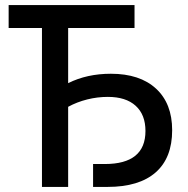

<svg xmlns="http://www.w3.org/2000/svg" viewBox="-20 -735 739 755"><path d="M145 0V-625H14V-715H509V-625H248V-408Q322 -445 416 -445Q530 -445 593.5 -386.5Q657 -328 657 -223Q657 -114 592 -57Q527 0 403 0H346V-90H392Q552 -90 552 -220Q552 -284 513.5 -319Q475 -354 404 -354Q363 -354 323 -344Q283 -334 248 -315V0Z"/></svg>

Font: Wix Madefor Text Medium
Style: Regular
Weight: 500
Designer: Dalton Maag Ltd
Foundry: Dalton Maag Ltd
Version: Version 3.100